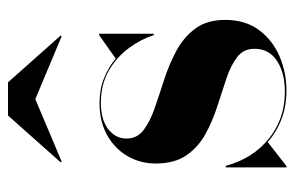

<svg xmlns="http://www.w3.org/2000/svg" viewBox="-151 -593 754 492"><g transform="rotate(-90 226.0 -347.0)"><path d="M218 -633.5 58 -566 56 -568.5 176 -703.5H261L381 -568.5L379 -566ZM46.5 10H43V-145.5H47Q65.5 -76.5 116.5 -35.2Q167.5 6 237 6Q285 6 316 -14.2Q347 -34.5 347 -72Q347 -100 325.8 -116.2Q304.5 -132.5 271 -143.8Q237.5 -155 200 -167Q162.5 -179 129 -197.2Q95.5 -215.5 74.2 -246Q53 -276.5 53 -325Q53 -364.5 72 -397.2Q91 -430 125.8 -449.5Q160.5 -469 208 -469Q243 -469 271.5 -457.5Q300 -446 322 -427.5L382 -470H385.5V-330H382Q372 -362 349.2 -393.2Q326.5 -424.5 291.2 -445Q256 -465.5 208.5 -465.5Q165.5 -465.5 141.2 -446.8Q117 -428 117 -400Q117 -372.5 138.8 -356Q160.5 -339.5 195.2 -327.5Q230 -315.5 268.8 -303Q307.5 -290.5 342.2 -271.8Q377 -253 399 -223.2Q421 -193.5 421 -147Q421 -95 394.8 -60Q368.5 -25 327.2 -7.5Q286 10 240 10Q200.5 10 167.2 -2.5Q134 -15 108 -38Z"/></g></svg>

Font: Bodoni* 48pt
Style: Bold
Weight: 700
Version: Version 2.3